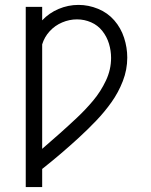

<svg xmlns="http://www.w3.org/2000/svg" viewBox="-20 -763 616 783"><path d="M85 0H152V-74Q190 -104 227.5 -136Q265 -168 301.5 -201.5Q338 -235 372 -270.5Q406 -306 434.5 -346Q463 -386 481 -432.5Q499 -479 499 -528Q499 -569 486 -609Q473 -649 446 -680Q419 -711 380 -727Q341 -743 300 -743Q258 -743 219 -726.5Q180 -710 152 -680V-735H85ZM152 -156V-582Q161 -612 182.5 -635.5Q204 -659 233.5 -671.5Q263 -684 294 -684Q324 -684 351.5 -672Q379 -660 397.5 -636.5Q416 -613 424.5 -584.5Q433 -556 433 -527Q433 -479 412 -434.5Q391 -390 360.5 -353.5Q330 -317 295 -284Q260 -251 224 -219Q188 -187 152 -156Z"/></svg>

Font: Iosevka Sparkle Light
Style: Regular
Weight: 300
Designer: Belleve Invis
Foundry: Belleve Invis
Version: Version 4.5.0; ttfautohint (v1.8.3)